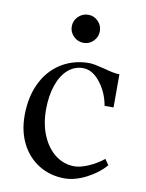

<svg xmlns="http://www.w3.org/2000/svg" viewBox="-84 -789 657 862"><g transform="rotate(10 244.5 -358.0)"><path d="M45 -234Q45 -316 74 -378.5Q103 -441 156.5 -477Q210 -513 280 -516Q297 -517 315.5 -513.5Q334 -510 362 -503Q407 -490 432 -490V-339H391Q381 -398 345.5 -443.5Q310 -489 267 -489Q228 -489 198 -462.5Q168 -436 151.5 -387.5Q135 -339 135 -277Q135 -211 157 -159Q179 -107 217.5 -77.5Q256 -48 304 -48Q331 -48 368 -64Q405 -80 436 -105L454 -79Q419 -39 367.5 -13Q316 13 270 13Q205 13 153.5 -18.5Q102 -50 73.5 -106Q45 -162 45 -234ZM184 -665Q184 -691 203 -710Q222 -729 249 -729Q275 -729 293.5 -710Q312 -691 312 -665Q312 -639 293.5 -620Q275 -601 249 -601Q222 -601 203 -620Q184 -639 184 -665Z"/></g></svg>

Font: Wittgenstein
Style: Regular
Weight: 400
Designer: Jörg Drees
Foundry: Jörg Drees
Version: Version 1.003;Glyphs 3.1.2 (3151)